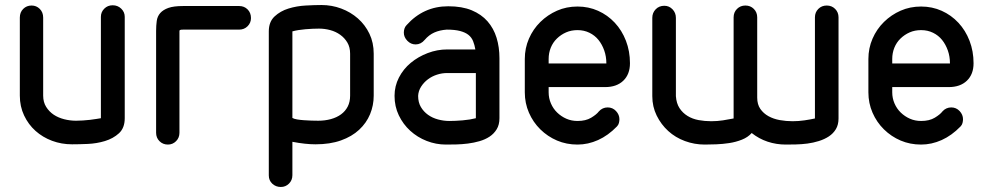

<svg xmlns="http://www.w3.org/2000/svg" viewBox="-20 -576 3928 765"><path d="M382 -509Q382 -528 395.5 -541.5Q409 -555 429 -555Q449 -555 463 -541.5Q477 -528 477 -509V-105Q477 -66 454 -45Q431 -24 398 -14Q365 -4 329 -2.5Q293 -1 267 -1Q225 -1 187.5 -15Q150 -29 121.5 -54.5Q93 -80 76 -116Q59 -152 59 -195V-506Q59 -527 72.5 -540.5Q86 -554 106 -554Q125 -554 138.5 -540.5Q152 -527 152 -506V-195Q152 -169 164 -150Q176 -131 194 -119Q212 -107 235.5 -101Q259 -95 283 -95Q296 -95 310.5 -96Q325 -97 338.5 -98.5Q352 -100 363.5 -102Q375 -104 382 -105Z M710 -458Q700 -458 697.5 -456.5Q695 -455 695 -453V-47Q695 -27 681.5 -13.5Q668 0 649 0Q629 0 615.5 -13.5Q602 -27 602 -47V-453Q602 -474 604.5 -492.5Q607 -511 618.5 -524Q630 -537 651 -544.5Q672 -552 710 -552H933Q953 -552 966.5 -538.5Q980 -525 980 -504Q980 -485 966.5 -471.5Q953 -458 933 -458Z M1375 -362Q1375 -388 1364 -406.5Q1353 -425 1335.5 -437.5Q1318 -450 1296 -456Q1274 -462 1251 -462Q1227 -462 1197 -459.5Q1167 -457 1145 -451V-106Q1152 -102 1164.5 -100Q1177 -98 1191.5 -97Q1206 -96 1220.5 -95.5Q1235 -95 1248 -95Q1275 -95 1298.5 -101.5Q1322 -108 1339 -120.5Q1356 -133 1365.5 -151.5Q1375 -170 1375 -195ZM1469 -195Q1469 -156 1454.5 -121Q1440 -86 1411 -59Q1382 -32 1338.5 -16.5Q1295 -1 1237 -1Q1197 -1 1145 -11V122Q1145 142 1131.5 155.5Q1118 169 1099 169Q1079 169 1065 156Q1051 143 1051 123V-451Q1051 -489 1074 -510.5Q1097 -532 1129.5 -542Q1162 -552 1198 -554Q1234 -556 1261 -556Q1302 -556 1339.5 -542Q1377 -528 1406 -502.5Q1435 -477 1452 -441.5Q1469 -406 1469 -362Z M1874 -379Q1871 -397 1865 -412Q1859 -427 1846.5 -437Q1834 -447 1813 -452.5Q1792 -458 1760 -458Q1732 -456 1710.5 -446.5Q1689 -437 1672 -417Q1657 -399 1636 -399Q1617 -399 1603 -413.5Q1589 -428 1589 -446Q1589 -454 1591.5 -462Q1594 -470 1600 -476Q1633 -513 1674.5 -532Q1716 -551 1766 -551Q1821 -551 1859.5 -535Q1898 -519 1922.5 -491Q1947 -463 1958.5 -425.5Q1970 -388 1970 -344V-105Q1970 -79 1959 -61Q1948 -43 1930.5 -31.5Q1913 -20 1890.5 -13.5Q1868 -7 1844 -4Q1820 -1 1798 -0.5Q1776 0 1757 0Q1717 0 1680 -14.5Q1643 -29 1614.5 -55Q1586 -81 1569 -116.5Q1552 -152 1552 -194Q1552 -233 1569.5 -267Q1587 -301 1616.5 -325.5Q1646 -350 1684 -364.5Q1722 -379 1762 -379ZM1876 -285H1762Q1741 -285 1721 -278.5Q1701 -272 1685 -260Q1669 -248 1658 -231Q1647 -214 1646 -194Q1646 -168 1657 -149.5Q1668 -131 1685.5 -118.5Q1703 -106 1725.5 -100Q1748 -94 1770 -94Q1794 -94 1823.5 -96.5Q1853 -99 1876 -105Z M2166 -323H2262H2326H2363H2383H2391H2396Q2396 -351 2387.5 -375Q2379 -399 2364.5 -417Q2350 -435 2328.5 -445.5Q2307 -456 2281 -456Q2256 -456 2235.5 -447Q2215 -438 2199 -422.5Q2183 -407 2174.5 -386Q2166 -365 2166 -341ZM2366 -132Q2373 -140 2382 -144Q2391 -148 2401 -148Q2421 -148 2434.5 -133.5Q2448 -119 2448 -101Q2448 -94 2446 -86Q2444 -78 2438 -72Q2403 -36 2363 -18Q2323 0 2281 0Q2237 0 2199.5 -16Q2162 -32 2133 -60.5Q2104 -89 2087.5 -127Q2071 -165 2071 -208V-341Q2071 -384 2087.5 -422Q2104 -460 2133 -488.5Q2162 -517 2199.5 -533.5Q2237 -550 2281 -550Q2325 -550 2363 -533Q2401 -516 2429.5 -485.5Q2458 -455 2474 -413.5Q2490 -372 2490 -324Q2490 -280 2463.5 -254.5Q2437 -229 2391 -229H2166V-208Q2166 -185 2175 -164Q2184 -143 2200 -127.5Q2216 -112 2236.5 -103Q2257 -94 2281 -94Q2314 -94 2335.5 -107Q2357 -120 2366 -132Z M3227 -507Q3227 -527 3240.5 -540.5Q3254 -554 3274 -554Q3294 -554 3307.5 -540.5Q3321 -527 3321 -507V-104Q3321 -79 3310.5 -61.5Q3300 -44 3282.5 -32.5Q3265 -21 3242.5 -14Q3220 -7 3197 -4Q3174 -1 3151 -0.5Q3128 0 3111 0Q3073 0 3038.5 -11.5Q3004 -23 2975 -46Q2960 -29 2936 -19.5Q2912 -10 2886 -6Q2860 -2 2834 -1Q2808 0 2788 0Q2747 0 2709 -14Q2671 -28 2642.5 -54Q2614 -80 2596.5 -115.5Q2579 -151 2579 -193V-505Q2579 -525 2592.5 -539Q2606 -553 2627 -553Q2646 -553 2659.5 -539Q2673 -525 2673 -505V-193Q2675 -164 2687.5 -145Q2700 -126 2719.5 -114Q2739 -102 2763.5 -97.5Q2788 -93 2814 -93Q2838 -93 2860.5 -96.5Q2883 -100 2903 -104V-507Q2903 -527 2916.5 -540.5Q2930 -554 2950 -554Q2970 -554 2983.5 -540.5Q2997 -527 2997 -507V-187Q2997 -160 3009.5 -142Q3022 -124 3042 -113Q3062 -102 3087 -97.5Q3112 -93 3138 -93Q3162 -93 3185.5 -96.5Q3209 -100 3227 -104Z M3535 -323H3631H3695H3732H3752H3760H3765Q3765 -351 3756.5 -375Q3748 -399 3733.5 -417Q3719 -435 3697.5 -445.5Q3676 -456 3650 -456Q3625 -456 3604.5 -447Q3584 -438 3568 -422.5Q3552 -407 3543.5 -386Q3535 -365 3535 -341ZM3735 -132Q3742 -140 3751 -144Q3760 -148 3770 -148Q3790 -148 3803.5 -133.5Q3817 -119 3817 -101Q3817 -94 3815 -86Q3813 -78 3807 -72Q3772 -36 3732 -18Q3692 0 3650 0Q3606 0 3568.5 -16Q3531 -32 3502 -60.5Q3473 -89 3456.5 -127Q3440 -165 3440 -208V-341Q3440 -384 3456.5 -422Q3473 -460 3502 -488.5Q3531 -517 3568.5 -533.5Q3606 -550 3650 -550Q3694 -550 3732 -533Q3770 -516 3798.5 -485.5Q3827 -455 3843 -413.5Q3859 -372 3859 -324Q3859 -280 3832.5 -254.5Q3806 -229 3760 -229H3535V-208Q3535 -185 3544 -164Q3553 -143 3569 -127.5Q3585 -112 3605.5 -103Q3626 -94 3650 -94Q3683 -94 3704.5 -107Q3726 -120 3735 -132Z"/></svg>

Font: VDS
Style: Regular
Weight: 400
Designer: artmaker
Foundry: artmaker
Version: Version 1.000 2009 initial release